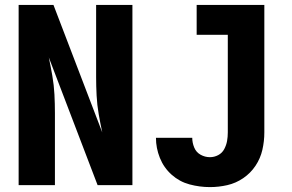

<svg xmlns="http://www.w3.org/2000/svg" viewBox="-20 -755 1192 783"><path d="M836 8Q872 8 907 0Q942 -8 972 -28.5Q1002 -49 1022 -79Q1042 -109 1050 -144Q1058 -179 1058 -215V-735H782V-613H909V-215Q909 -197 906 -180Q903 -163 894.5 -147Q886 -131 870 -122.5Q854 -114 836 -114Q816 -114 798 -124Q780 -134 772 -153.5Q764 -173 764 -193H616Q616 -151 632 -111Q648 -71 680 -42.5Q712 -14 753 -3Q794 8 836 8ZM56 0H204V-294Q204 -332 202 -370Q200 -408 193.5 -445.5Q187 -483 179 -521L378 0H520V-735H372V-441Q372 -403 374 -365Q376 -327 382.5 -289.5Q389 -252 397 -215L198 -735H56Z"/></svg>

Font: Iosevka Sparkle Heavy
Style: Regular
Weight: 900
Designer: Belleve Invis
Foundry: Belleve Invis
Version: Version 4.5.0; ttfautohint (v1.8.3)